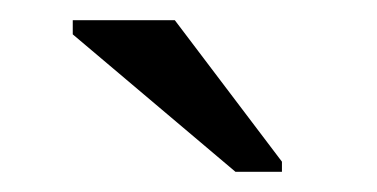

<svg xmlns="http://www.w3.org/2000/svg" viewBox="-20 -756 373 190"><path d="M213 -586 52 -722V-736H153L259 -596V-586Z"/></svg>

Font: Libra Sans
Style: Regular
Weight: 400
Foundry: Context Ltd
Version: Version 1.000; ttfautohint (v1.3)